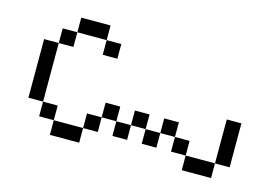

<svg xmlns="http://www.w3.org/2000/svg" viewBox="-72 -645 1144 791"><g transform="rotate(15 500.0 -250.0)"><path d="M312.5 -437.5H187.5V-500H312.5ZM62.5 -375H125V-125H62.5ZM125 -125H187.5V-62.5H125ZM125 -437.5H187.5V-375H125ZM187.5 -62.5H312.5V0H187.5ZM312.5 -125H375V-62.5H312.5ZM312.5 -437.5H375V-375H312.5ZM375 -187.5H437.5V-125H375ZM437.5 -125H500V-62.5H437.5ZM500 -187.5H562.5V-125H500ZM562.5 -125H625V-62.5H562.5ZM625 -187.5H687.5V-125H625ZM687.5 -125H750V-62.5H687.5ZM750 -62.5H875V0H750ZM875 -250H937.5V-62.5H875Z"/></g></svg>

Font: 寒蝉点阵体 16px
Style: Regular
Weight: 400
Designer: Designed by Warren2060
Foundry: ChillType
Version: Version 1.000